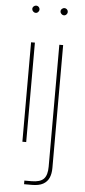

<svg xmlns="http://www.w3.org/2000/svg" viewBox="-62 -748 445 1002"><g transform="rotate(5 160.5 -247.0)"><path d="M76 0V-521H96V0ZM86 -676Q79 -676 73 -682Q67 -688 67 -695Q67 -703 73 -708.5Q79 -714 86 -714Q94 -714 99.5 -708.5Q105 -703 105 -695Q105 -688 99.5 -682Q94 -676 86 -676ZM104 220V201H141Q187 201 205.5 181.5Q224 162 224 118V-521H244V123Q244 153 234.5 174.5Q225 196 203.5 208Q182 220 145 220ZM234 -676Q227 -676 221 -682Q215 -688 215 -695Q215 -703 221 -708.5Q227 -714 234 -714Q242 -714 247.5 -708.5Q253 -703 253 -695Q253 -688 247.5 -682Q242 -676 234 -676Z"/></g></svg>

Font: DM Sans 10pt Thin
Style: Regular
Weight: 250
Version: Version 4.004;gftools[0.9.30]